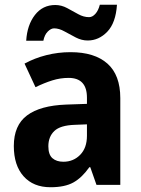

<svg xmlns="http://www.w3.org/2000/svg" viewBox="-20 -776 594 806"><path d="M276 -557Q377 -557 431 -509Q485 -461 485 -364V0H385L359 -74H355Q324 -30 288 -10Q252 10 192 10Q120 10 79 -36Q38 -82 38 -163Q38 -250 93.5 -291.5Q149 -333 258 -337L345 -340V-366Q345 -449 268 -449Q233 -449 199.5 -438.5Q166 -428 129 -410L83 -509Q125 -532 174.5 -544.5Q224 -557 276 -557ZM294 -252Q233 -250 208 -226Q183 -202 183 -162Q183 -127 200 -112Q217 -97 246 -97Q288 -97 316.5 -126Q345 -155 345 -206V-254ZM90 -605Q94 -671 126.5 -713Q159 -755 212 -755Q238 -755 262 -742Q286 -729 308.5 -716.5Q331 -704 354 -704Q368 -704 380.5 -718Q393 -732 399 -756H471Q466 -680 430.5 -643Q395 -606 348 -606Q323 -606 298.5 -618.5Q274 -631 251 -644Q228 -657 207 -657Q194 -657 180.5 -643.5Q167 -630 162 -605Z"/></svg>

Font: Noto Sans Sinhala SemiCondensed
Style: Bold
Weight: 700
Width: 4
Designer: Jelle Bosma - Monotype Design Team
Foundry: Monotype Imaging Inc.
Version: Version 2.006; ttfautohint (v1.8.4.7-5d5b)